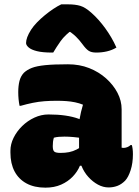

<svg xmlns="http://www.w3.org/2000/svg" viewBox="-20 -854 640 884"><path d="M540 -351Q540 -337 540 -322.5Q540 -308 540 -293Q540 -278 540 -263.5Q540 -249 540 -234Q540 -219 540 -204Q540 -189 540 -174Q541 -174 544 -173.5Q547 -173 549 -173Q557 -173 566 -176.5Q575 -180 581 -186H587Q589 -180 590.5 -169Q592 -158 592 -144Q592 -103 581.5 -70.5Q571 -38 556 -22Q539 -5 520 2Q501 9 480 9Q455 9 431 -4Q407 -17 387 -39Q367 -61 355.5 -89.5Q344 -118 344 -148Q344 -181 344 -212.5Q344 -244 344 -277Q344 -291 346.5 -306.5Q349 -322 353 -338.5Q357 -355 362 -372Q345 -379 325.5 -383Q306 -387 285.5 -388.5Q265 -390 242 -390Q212 -390 185 -388Q158 -386 131 -380.5Q104 -375 76 -367H70Q67 -382 65.5 -397.5Q64 -413 64 -430Q64 -458 69.5 -480.5Q75 -503 90 -519Q105 -533 127 -541.5Q149 -550 188 -554Q227 -558 293 -558Q346 -558 390.5 -540.5Q435 -523 468.5 -493Q502 -463 521 -426.5Q540 -390 540 -351ZM223 -180Q223 -162 230 -156Q237 -150 259 -150Q280 -150 298 -153.5Q316 -157 333.5 -166Q351 -175 370 -189L377 -91H348Q337 -64 315 -41Q293 -18 261.5 -4Q230 10 189 10Q138 10 102 -9.5Q66 -29 47 -65Q28 -101 28 -151V-160Q28 -190 42.5 -219.5Q57 -249 82 -273.5Q107 -298 138.5 -312.5Q170 -327 203 -327Q246 -327 280.5 -322Q315 -317 341 -307.5Q367 -298 383 -285Q392 -279 397.5 -268Q403 -257 405.5 -241.5Q408 -226 408 -205Q386 -213 363 -217Q340 -221 318 -223Q296 -225 277 -225Q263 -225 251 -224Q239 -223 228 -220Q225 -210 224 -201Q223 -192 223 -182ZM262 -834Q270 -834 277.5 -834Q285 -834 293 -834Q327 -834 350 -827Q373 -820 401 -795Q418 -780 434 -762Q450 -744 464.5 -724Q479 -704 492 -682Q505 -660 516 -635Q496 -623 472.5 -617.5Q449 -612 423 -612Q401 -612 388.5 -620Q376 -628 360 -650Q347 -668 330 -685Q313 -702 279 -723L335 -707H269L323 -725Q279 -693 259 -664.5Q239 -636 225 -612H219Q176 -612 150 -618.5Q124 -625 112 -635.5Q100 -646 100 -656Q100 -668 105.5 -683Q111 -698 123 -717Q134 -734 150.5 -751Q167 -768 186.5 -784Q206 -800 225.5 -813Q245 -826 262 -834Z"/></svg>

Font: Recursive Monospace Casual Black
Style: Regular
Weight: 900
Version: Version 1.047